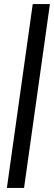

<svg xmlns="http://www.w3.org/2000/svg" viewBox="-20 -818 267 950"><path d="M227 -798 99 112H14L142 -798Z"/></svg>

Font: Ropa Sans
Style: Italic
Weight: 400
Version: Version 1.100